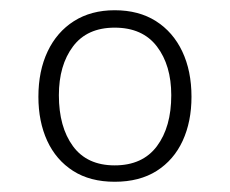

<svg xmlns="http://www.w3.org/2000/svg" viewBox="-20 -752 449 375"><path d="M204 -732Q251 -732 284.5 -710.8Q318 -689.5 336 -651.5Q354 -613.5 354 -563Q354 -514.5 336.8 -477Q319.5 -439.5 286 -418.2Q252.5 -397 204 -397Q156 -397 122.8 -418.2Q89.5 -439.5 72.2 -477Q55 -514.5 55 -563Q55 -613.5 73 -651.5Q91 -689.5 124.5 -710.8Q158 -732 204 -732ZM204 -698Q150 -698 122.5 -661.2Q95 -624.5 95 -566Q95 -504 122.5 -466.5Q150 -429 204 -429Q258.5 -429 286.5 -466.5Q314.5 -504 314.5 -566Q314.5 -624.5 286.5 -661.2Q258.5 -698 204 -698Z"/></svg>

Font: Public Sans Thin
Style: Regular
Weight: 100
Designer: The Public Sans project authors (U.S. Web Design System). Libre Franklin designed by Pablo Impallari and Rodrigo Fuenzal
Version: Version 1.008